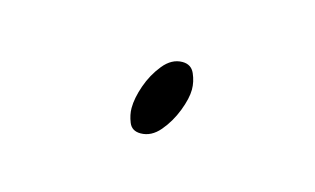

<svg xmlns="http://www.w3.org/2000/svg" viewBox="-30 -348 312 190"><g transform="rotate(15 125.5 -252.5)"><path d="M119 -213Q110 -213 107 -220.5Q104 -228 104 -235Q104 -245 108.5 -258Q113 -271 121.5 -281.5Q130 -292 141 -292Q150 -292 153.5 -284Q157 -276 157 -268Q157 -259 152 -246Q147 -233 138.5 -223Q130 -213 119 -213Z"/></g></svg>

Font: Ingrid Darling
Style: Regular
Weight: 400
Designer: Robert E. Leuschke
Foundry: Robert E. Leuschke
Version: Version 1.010; ttfautohint (v1.8.3)